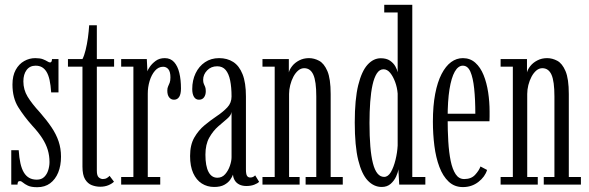

<svg xmlns="http://www.w3.org/2000/svg" viewBox="-20 -770 2457 801"><path d="M135.5 11Q110 11 96.5 4.5Q83 -2 76 -8.2Q69 -14.5 63 -14.5Q57 -14.5 55 -10.5Q53 -6.5 53 0H27V-143.5H58Q60 -112 65.2 -88.8Q70.5 -65.5 79.5 -50.5Q88.5 -35.5 101.8 -28Q115 -20.5 133.5 -20.5Q153 -20.5 164.5 -31.8Q176 -43 181.2 -60Q186.5 -77 186.5 -94Q186.5 -120.5 179.2 -144.8Q172 -169 156 -193.8Q140 -218.5 113.5 -247Q80.5 -284 56.2 -322.8Q32 -361.5 32 -417.5Q32 -454 45.5 -478.5Q59 -503 80.8 -515.2Q102.5 -527.5 127 -527.5Q147 -527.5 158.8 -523Q170.5 -518.5 177.5 -514Q184.5 -509.5 189 -509.5Q193 -509.5 194.8 -513Q196.5 -516.5 197 -523.5H224V-384.5H193.5Q191.5 -415 186.8 -436.2Q182 -457.5 174 -470.5Q166 -483.5 154.8 -489.8Q143.5 -496 128.5 -496Q104.5 -496 91 -478Q77.5 -460 77.5 -430.5Q77.5 -396 95 -367Q112.5 -338 147 -300.5Q175 -268.5 194.8 -239.2Q214.5 -210 224.5 -180.2Q234.5 -150.5 234.5 -116.5Q234.5 -79 222.8 -50.2Q211 -21.5 189 -5.2Q167 11 135.5 11Z M398 9Q380 9 363 2.5Q346 -4 335 -22Q324 -40 324 -75V-492H263.5V-523.5H324Q331.5 -538 337.2 -561.5Q343 -585 346.8 -612.2Q350.5 -639.5 352 -664.5H384V-523.5H456V-492H384V-58Q384 -36.5 392.2 -29.8Q400.5 -23 409 -23Q419 -23 426.2 -27.5Q433.5 -32 437 -36.5L455.5 -12Q447 -3.5 432 2.8Q417 9 398 9Z M485.5 0V-31.5H536.5V-492H485.5V-523.5H592.5L595 -472.5Q596 -478 605 -491.2Q614 -504.5 629.5 -516Q645 -527.5 667.5 -527.5Q691.5 -527.5 706.5 -510.8Q721.5 -494 728.2 -465.5Q735 -437 735 -401Q735 -377.5 727.5 -365.8Q720 -354 706 -354Q693.5 -354 685.8 -363.8Q678 -373.5 678 -392Q678 -403 681.5 -410Q685 -417 688 -425.2Q691 -433.5 691 -447Q691 -470.5 682.5 -481Q674 -491.5 660.5 -491.5Q641 -491.5 626.5 -474.8Q612 -458 604.2 -432.2Q596.5 -406.5 596.5 -379.5V-31.5H648.5V0Z M873.5 10Q844.5 10 821.8 -4.5Q799 -19 786 -47.8Q773 -76.5 773 -119Q773 -165.5 790.5 -196Q808 -226.5 833.8 -247.8Q859.5 -269 885.2 -286.2Q911 -303.5 928.5 -322.2Q946 -341 946 -367.5Q946 -406 940.2 -434.2Q934.5 -462.5 921.5 -478Q908.5 -493.5 886 -493.5Q860.5 -493.5 844 -476.2Q827.5 -459 827.5 -437Q827.5 -426 830.5 -419.8Q833.5 -413.5 836 -407.2Q838.5 -401 838.5 -389.5Q838.5 -374 831.2 -364Q824 -354 810 -354Q796.5 -354 789.2 -366Q782 -378 782 -398.5Q782 -435 796 -464.2Q810 -493.5 835.2 -510.5Q860.5 -527.5 894 -527.5Q928 -527.5 953 -511.5Q978 -495.5 992 -460.2Q1006 -425 1006 -367.5V-63.5Q1006 -43.5 1010.5 -36.5Q1015 -29.5 1024 -29.5Q1032 -29.5 1037 -32.5Q1042 -35.5 1044.5 -38.5L1061 -11.5Q1055 -5 1040.8 0.5Q1026.5 6 1008 6Q991 6 978.8 0Q966.5 -6 959.8 -16.8Q953 -27.5 952 -41.5Q949 -32.5 940.5 -20.2Q932 -8 915.8 1Q899.5 10 873.5 10ZM887 -28.5Q906.5 -28.5 919.5 -43.5Q932.5 -58.5 939.2 -78.5Q946 -98.5 946 -114V-303Q944.5 -289 928 -275Q911.5 -261 890.2 -242.5Q869 -224 853 -195.8Q837 -167.5 837 -124.5Q837 -77.5 849.8 -53Q862.5 -28.5 887 -28.5Z M1075 0V-31.5H1126V-492H1075V-523.5H1185V-468Q1188 -480.5 1199 -494.5Q1210 -508.5 1228.2 -518Q1246.5 -527.5 1269 -527.5Q1290.5 -527.5 1311.2 -516.5Q1332 -505.5 1345.8 -473.5Q1359.5 -441.5 1359.5 -377.5V-31.5H1410V0H1255V-31.5H1299.5V-367.5Q1299.5 -431 1287.2 -458.2Q1275 -485.5 1249 -485.5Q1235.5 -485.5 1224 -475.8Q1212.5 -466 1204 -450Q1195.5 -434 1190.8 -415Q1186 -396 1186 -378V-31.5H1230V0Z M1572.5 10Q1540 10 1514.5 -16.5Q1489 -43 1474.5 -102Q1460 -161 1460 -259Q1460 -356 1474.5 -414.8Q1489 -473.5 1513.5 -500.2Q1538 -527 1568.5 -527Q1592.5 -527 1607.2 -516.8Q1622 -506.5 1629.5 -492.8Q1637 -479 1639 -468.5V-718H1583V-750H1700V-31.5H1754.5V0H1645.5L1642 -64Q1640.5 -51 1632.5 -33.5Q1624.5 -16 1609.8 -3Q1595 10 1572.5 10ZM1582.5 -32Q1599 -32 1610.8 -52.2Q1622.5 -72.5 1630 -103Q1637.5 -133.5 1639 -163V-379.5Q1637 -405 1628.5 -428Q1620 -451 1607.8 -466Q1595.5 -481 1580 -481Q1563.5 -481 1552.2 -463.8Q1541 -446.5 1534.2 -416Q1527.5 -385.5 1524.5 -344.8Q1521.5 -304 1521.5 -257Q1521.5 -201.5 1525 -159.5Q1528.5 -117.5 1535.8 -89Q1543 -60.5 1554.8 -46.2Q1566.5 -32 1582.5 -32Z M1911 10.5Q1876 10.5 1851.8 -12.2Q1827.5 -35 1813 -73.8Q1798.5 -112.5 1792.2 -161.5Q1786 -210.5 1786 -263Q1786 -328.5 1795.5 -378.2Q1805 -428 1822.2 -461.2Q1839.5 -494.5 1862 -511Q1884.5 -527.5 1911 -527.5Q1941.5 -527.5 1963 -508.2Q1984.5 -489 1997.5 -456.8Q2010.5 -424.5 2016.5 -385Q2022.5 -345.5 2022.5 -305Q2022.5 -294.5 2022.5 -284.2Q2022.5 -274 2022 -264H1840.5V-295.5H1963Q1963 -355 1958.2 -400.2Q1953.5 -445.5 1942.5 -470.8Q1931.5 -496 1911 -496Q1891.5 -496 1877.2 -471Q1863 -446 1855.2 -397.5Q1847.5 -349 1847.5 -278Q1847.5 -226 1850.2 -180Q1853 -134 1860.2 -98.8Q1867.5 -63.5 1881 -43.2Q1894.5 -23 1916.5 -23Q1946 -23 1962.2 -40.8Q1978.5 -58.5 1984.5 -75.5L2012 -61Q2003.5 -32.5 1975.8 -11Q1948 10.5 1911 10.5Z M2068.5 0V-31.5H2119.5V-492H2068.5V-523.5H2178.5V-468Q2181.5 -480.5 2192.5 -494.5Q2203.5 -508.5 2221.8 -518Q2240 -527.5 2262.5 -527.5Q2284 -527.5 2304.8 -516.5Q2325.5 -505.5 2339.2 -473.5Q2353 -441.5 2353 -377.5V-31.5H2403.5V0H2248.5V-31.5H2293V-367.5Q2293 -431 2280.8 -458.2Q2268.5 -485.5 2242.5 -485.5Q2229 -485.5 2217.5 -475.8Q2206 -466 2197.5 -450Q2189 -434 2184.2 -415Q2179.5 -396 2179.5 -378V-31.5H2223.5V0Z"/></svg>

Font: Imbue Light
Style: Regular
Weight: 300
Designer: Tyler Finck
Foundry: Etcetera Type Company
Version: Version 1.102